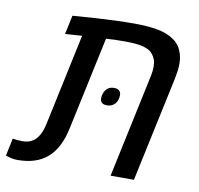

<svg xmlns="http://www.w3.org/2000/svg" viewBox="-108 -718 828 799"><g transform="rotate(10 306.0 -319.0)"><path d="M16.1 2.9Q3.9 2.9 -8.3 0.5Q-20.5 -2 -34.2 -6.8L-18.6 -81.1Q2.9 -77.6 23.9 -77.6Q43.5 -77.6 59.6 -85.4Q75.7 -93.3 86.4 -108.9Q94.2 -119.6 99.6 -133.5Q105 -147.5 108.9 -165L191.4 -552.7Q173.8 -551.8 156 -550.3Q138.2 -548.8 120.1 -547.9L137.2 -627.9Q188.5 -631.8 234.4 -634.8Q280.3 -637.7 321 -639.2Q361.8 -640.6 397.9 -640.6Q450.2 -640.6 492.4 -633.5Q534.7 -626.5 564.5 -606Q588.9 -589.4 599.6 -563.5Q610.4 -537.6 610.4 -508.8Q610.4 -493.2 608.2 -477.1Q606 -460.9 602.5 -443.4L507.8 0H409.2L502.9 -440.9Q506.8 -460 506.8 -477.5Q506.8 -494.6 502.4 -507.1Q498 -519.5 489.7 -529.3Q479.5 -542.5 460.7 -549.3Q441.9 -556.2 419.4 -558.3Q397 -560.5 374 -560.5Q356 -560.5 335 -560.1Q314 -559.6 291.5 -558.1L207.5 -165Q198.7 -122.6 182.6 -90.8Q166.5 -59.1 142.8 -38.3Q119.1 -17.6 87.6 -7.3Q56.2 2.9 16.1 2.9ZM343.8 -285.6Q328.1 -285.6 321.3 -292.2Q314.5 -298.8 314.5 -309.6Q314.5 -332 326.7 -347.2Q338.9 -362.3 359.9 -362.3Q375.5 -362.3 382.6 -355Q389.6 -347.7 389.6 -336.9Q389.6 -314 376.7 -299.8Q363.8 -285.6 343.8 -285.6Z"/></g></svg>

Font: Open Sans Medium
Style: Italic
Weight: 500
Italic angle: -12°
Designer: Monotype Design Team
Foundry: Monotype Imaging Inc.
Version: Version 3.000